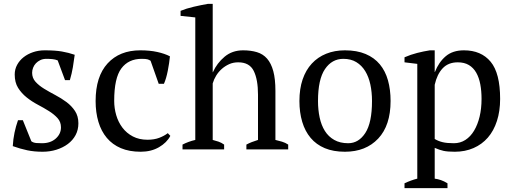

<svg xmlns="http://www.w3.org/2000/svg" viewBox="-20 -772 2645 992"><path d="M295 -114Q295 -142 277.5 -161.5Q260 -181 233 -198Q206 -215 175.5 -231Q145 -247 118 -268.5Q91 -290 73.5 -318Q56 -346 56 -387Q56 -414 68.5 -437Q81 -460 102 -476.5Q123 -493 151 -502.5Q179 -512 211 -512Q265 -512 299.5 -506Q334 -500 366 -489Q362 -457 356.5 -424.5Q351 -392 341 -358H316L278 -460Q266 -465 251 -466.5Q236 -468 220 -468Q202 -468 188.5 -461.5Q175 -455 165.5 -445Q156 -435 151 -422Q146 -409 146 -396Q146 -369 163.5 -349.5Q181 -330 208 -313.5Q235 -297 265.5 -281Q296 -265 323 -245Q350 -225 367.5 -198.5Q385 -172 385 -135Q385 -101 370.5 -74Q356 -47 330.5 -28Q305 -9 271.5 1.5Q238 12 200 12Q157 12 121 4.5Q85 -3 46 -17Q48 -53 55 -86.5Q62 -120 73 -151H98L142 -42Q153 -34 168.5 -33Q184 -32 197 -32Q241 -32 268 -56Q295 -80 295 -114Z M860 -70Q842 -35 801.5 -11.5Q761 12 707 12Q648 12 604.5 -6.5Q561 -25 532 -59.5Q503 -94 488.5 -142.5Q474 -191 474 -250Q474 -377 536 -444.5Q598 -512 705 -512Q754 -512 792.5 -503.5Q831 -495 858 -481Q855 -448 847 -407Q839 -366 827 -339H800L758 -458Q751 -463 742 -465.5Q733 -468 712 -468Q644 -468 607 -418.5Q570 -369 570 -251Q570 -213 580.5 -177Q591 -141 612.5 -112.5Q634 -84 666.5 -67Q699 -50 742 -50Q777 -50 803 -60Q829 -70 847 -84Z M1469 0H1253V-25Q1277 -38 1313 -49V-283Q1313 -361 1291 -405.5Q1269 -450 1211 -450Q1185 -450 1164 -440.5Q1143 -431 1126 -416Q1109 -401 1097 -381.5Q1085 -362 1079 -341V-49Q1095 -45 1109.5 -40Q1124 -35 1138 -25V0H923V-25Q954 -41 989 -49V-682L913 -690V-716Q942 -728 980.5 -737Q1019 -746 1054 -752H1079V-399H1080Q1101 -446 1140.5 -479Q1180 -512 1236 -512Q1276 -512 1307.5 -502.5Q1339 -493 1360 -469Q1381 -445 1392 -404.5Q1403 -364 1403 -302V-49Q1420 -45 1437 -40Q1454 -35 1469 -25Z M1527 -250Q1527 -313 1543.5 -361.5Q1560 -410 1591 -443.5Q1622 -477 1665.5 -494.5Q1709 -512 1762 -512Q1824 -512 1869 -493Q1914 -474 1942.5 -439.5Q1971 -405 1984.5 -357Q1998 -309 1998 -250Q1998 -124 1934 -56Q1870 12 1762 12Q1702 12 1658 -6.5Q1614 -25 1585 -59.5Q1556 -94 1541.5 -142.5Q1527 -191 1527 -250ZM1623 -250Q1623 -205 1631.5 -165Q1640 -125 1658.5 -95.5Q1677 -66 1707 -49Q1737 -32 1779 -32Q1833 -32 1867.5 -85Q1902 -138 1902 -250Q1902 -296 1893.5 -335.5Q1885 -375 1867 -404.5Q1849 -434 1821 -451Q1793 -468 1754 -468Q1695 -468 1659 -415Q1623 -362 1623 -250Z M2292 200H2070V175Q2104 159 2136 151V-442L2070 -450V-476Q2102 -490 2135.5 -498.5Q2169 -507 2201 -512H2226V-400H2227Q2247 -451 2283 -481.5Q2319 -512 2377 -512Q2466 -512 2515 -453Q2564 -394 2564 -261Q2564 -198 2547.5 -147Q2531 -96 2500.5 -61Q2470 -26 2426.5 -7Q2383 12 2330 12Q2293 12 2272 7.5Q2251 3 2226 -8V151Q2242 153 2258 158.5Q2274 164 2292 175ZM2345 -450Q2296 -450 2267 -419Q2238 -388 2226 -334V-54Q2244 -43 2266.5 -37.5Q2289 -32 2325 -32Q2358 -32 2384.5 -49Q2411 -66 2429.5 -97Q2448 -128 2458 -169.5Q2468 -211 2468 -261Q2468 -302 2461.5 -336.5Q2455 -371 2440.5 -396.5Q2426 -422 2402.5 -436Q2379 -450 2345 -450Z"/></svg>

Font: PT Serif
Style: Regular
Weight: 400
Designer: A.Korolkova, O.Umpeleva, V.Yefimov
Foundry: ParaType Ltd
Version: Version 1.000W OFL; ttfautohint (v1.6)